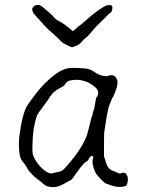

<svg xmlns="http://www.w3.org/2000/svg" viewBox="-20 -764 616 794"><path d="M382 -659Q362 -637 349 -621Q341 -612 333 -606Q326 -601 322 -596Q318 -590 311 -584Q304 -578 296 -575Q289 -573 285 -571Q280 -568 276 -569Q273 -570 266 -573Q260 -576 252 -580Q244 -584 238 -588Q232 -593 227 -599Q222 -604 208 -617Q193 -630 179 -643Q164 -657 142 -683L141 -685H140L137 -688Q129 -698 123 -704Q115 -712 113 -724Q113 -730 117 -735Q121 -740 125 -741Q128 -742 131 -743Q135 -743 137 -744Q147 -743 158 -734Q168 -724 179 -716Q193 -704 201 -695Q210 -684 221 -678Q234 -672 242 -666L258 -654Q266 -648 271 -644Q276 -640 279 -636Q280 -636 283 -636Q287 -639 300 -651V-652Q310 -658 324 -670Q356 -699 383 -719Q410 -738 422 -742L432 -743Q437 -744 440 -742Q447 -738 444 -726Q443 -714 434 -709Q431 -708 427 -703Q423 -699 418 -694Q413 -689 408 -684Q403 -679 401 -677Q398 -674 382 -659ZM228 -400Q225 -399 222 -396Q220 -395 219 -394V-395L218 -394Q217 -393 216 -393H215L214 -392Q208 -387 202 -382Q197 -378 192 -371Q186 -364 183 -358Q180 -353 175 -346Q169 -339 163 -330L155 -319Q150 -311 144 -304Q133 -291 128 -271Q123 -251 119 -229Q116 -206 115 -185Q114 -164 114 -150Q114 -150 114 -141Q114 -137 115 -131Q116 -121 124 -106Q132 -92 143 -79Q155 -65 168 -56Q186 -45 195 -47Q202 -49 210 -51Q232 -54 239 -60Q246 -66 253 -74Q260 -80 263 -86Q273 -96 288 -116Q308 -142 323 -169Q338 -197 344 -221Q357 -273 358 -277Q362 -287 362 -289L363 -290L364 -298Q365 -300 368 -310Q370 -315 371 -322Q372 -327 373 -334Q374 -340 375 -345Q376 -351 377 -356Q379 -360 379 -363H380L381 -364Q386 -367 386 -382Q386 -392 375 -402Q366 -411 353 -418.5Q340 -426 325 -430Q311 -434 299 -434Q284 -434 269 -431Q255 -428 246 -411Q245 -411 245 -410H244Q243 -409 241 -407H240Q238 -405 236 -404Q231 -402 228 -400ZM489 8Q485 9 473 9Q461 9 447 5Q432 0 418 -5Q408 -9 381 -41Q373 -50 367 -71Q359 -96 365 -111Q368 -117 361 -119L359 -120L357 -119Q352 -115 349 -110Q345 -103 343 -100Q326 -89 322 -82Q313 -72 305 -61Q293 -44 284.5 -32.5Q276 -21 274 -20Q271 -18 237 0Q229 4 219 7Q210 10 201 10Q174 10 160 -3Q154 -9 143 -17Q132 -25 123 -33Q114 -41 106 -50Q98 -58 95 -64Q91 -72 87 -79Q83 -85 76 -93Q64 -105 61 -127Q58 -149 58 -165Q58 -180 60 -201Q63 -223 67 -246Q71 -268 77 -289Q83 -310 90 -323Q101 -341 121 -367Q140 -393 163 -417Q186 -440 212 -459Q237 -477 262 -482Q271 -483 278 -483Q286 -483 293 -483Q311 -483 331 -481Q350 -479 363 -471Q369 -467 376 -463Q385 -456 391 -455Q397 -453 403 -451Q410 -449 418 -449H419Q426 -449 432 -452L434 -453Q435 -453 439 -453H438H439Q454 -453 459 -444Q466 -434 466 -424Q466 -415 463 -403Q457 -386 456 -382Q452 -373 447 -362H446Q442 -352 437 -341Q431 -329 428 -315Q422 -289 422 -287Q413 -228 412 -223Q410 -217 410 -156V-122Q410 -114 413 -109Q414 -105 420 -87Q428 -63 451 -56Q458 -53 472 -47Q478 -45 483 -49Q493 -50 495 -49H496Q498 -49 502 -44Q506 -38 508 -32Q510 -23 508 -14Q506 -1 503 3Q500 5 489 8Z"/></svg>

Font: ToneOZ-Tsuipita-TC
Style: Tsuipita-TC
Weight: 400
Designer: :Jeffrey Xuan (Chih-Lin Hsuan)  :
Foundry: jeffreyx@gmail.com, cjkFonts.io
Version: Version 0.24071